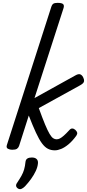

<svg xmlns="http://www.w3.org/2000/svg" viewBox="-20 -1031 607 1341"><path d="M65 15Q49 15 35.5 8Q22 1 28 -18L337 -979Q343 -999 352.5 -1005Q362 -1011 382 -1011Q413 -1011 421.5 -1001.5Q430 -992 423 -972L221 -346L506 -504Q525 -515 537.5 -512.5Q550 -510 560 -493Q568 -478 567 -464Q566 -450 541 -436L251 -276Q277 -204 295 -161Q313 -118 326.5 -95.5Q340 -73 351.5 -65.5Q363 -58 375 -58Q387 -58 398.5 -64Q410 -70 425.5 -83.5Q441 -97 463 -121Q474 -134 485 -133.5Q496 -133 506 -124Q517 -114 519 -104.5Q521 -95 513 -83Q486 -46 459 -23.5Q432 -1 407.5 9Q383 19 363 19Q336 19 314.5 8Q293 -3 273 -30Q253 -57 231 -104.5Q209 -152 181 -224L113 -11Q108 2 98 8.5Q88 15 65 15ZM106 286Q94 278 92.5 267.5Q91 257 100 245Q118 218 130 196.5Q142 175 148.5 152.5Q155 130 158 100Q160 83 171.5 76Q183 69 202 69Q225 69 236 80Q247 91 245 110Q243 135 230 163Q217 191 197.5 218Q178 245 155 270Q142 283 130 288Q118 293 106 286Z"/></svg>

Font: Playwrite CA
Style: Regular
Weight: 400
Designer: Veronika Burian, José Scaglione
Foundry: TypeTogether
Version: Version 1.002